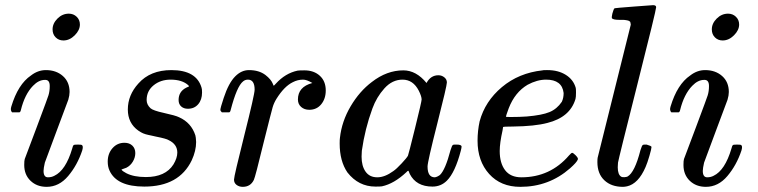

<svg xmlns="http://www.w3.org/2000/svg" viewBox="-20 -714 2943 745"><path d="M184 -600Q184 -623 203 -642Q222 -661 247 -661Q265 -661 277.5 -649Q290 -637 290 -619Q290 -597 270 -577Q250 -557 226 -557Q208 -557 196 -569Q184 -581 184 -600ZM173 -380Q173 -404 156 -404H154Q130 -404 108 -381Q76 -348 61 -287Q61 -286 60 -283.5Q59 -281 58.5 -280.5Q58 -280 57 -279Q56 -278 53.5 -278Q51 -278 49 -278Q47 -278 41 -278H27Q19 -286 24 -301Q50 -387 100 -421Q127 -442 158 -442Q198 -442 224 -419Q250 -396 250 -357Q250 -344 245 -327Q244 -325 199 -204L154 -83Q149 -61 149 -51Q149 -26 166 -26Q180 -26 191 -32Q235 -53 260 -137Q263 -149 265.5 -151Q268 -153 282 -153Q296 -153 298 -151Q304 -147 299 -130Q280 -73 244.5 -31Q209 11 161 11Q123 11 98.5 -12.5Q74 -36 74 -74Q74 -91 76 -97Q77 -99 122.5 -220.5Q168 -342 168 -344Q173 -360 173 -380Z M463 -160Q482 -160 493.5 -149Q505 -138 505 -120Q505 -103 495.5 -87Q486 -71 470 -63Q457 -58 456 -58Q453 -57 452 -56.5Q451 -56 452 -55Q455 -50 470 -42Q499 -27 546 -27Q622 -27 653 -76Q668 -101 668 -122Q668 -154 635 -170Q626 -176 585 -184Q580 -185 569.5 -187.5Q559 -190 555.5 -190.5Q552 -191 545.5 -193Q539 -195 535.5 -196.5Q532 -198 527.5 -200.5Q523 -203 517 -207Q476 -236 476 -289Q476 -345 517 -390Q563 -442 645 -442Q742 -442 762 -374Q764 -369 764 -355Q764 -327 749 -309.5Q734 -292 709 -292Q693 -292 683 -301Q673 -310 673 -326Q673 -359 703 -374Q711 -378 712 -378Q715 -378 711 -383Q687 -405 642 -405Q603 -405 576 -383Q549 -361 549 -326Q549 -308 564 -294Q574 -285 615 -276Q661 -266 675 -259Q722 -238 738 -189Q740 -183 741 -163Q741 -129 724 -92Q675 10 540 10Q433 10 405 -52Q398 -67 398 -87Q398 -118 416.5 -139Q435 -160 463 -160Z M922 11Q908 11 898 3.5Q888 -4 888 -17Q888 -30 928 -189Q968 -348 968 -366Q968 -405 942 -405Q931 -405 923 -398Q899 -379 875 -287Q875 -286 874 -283.5Q873 -281 872.5 -280.5Q872 -280 871 -279Q870 -278 867.5 -278Q865 -278 863 -278Q861 -278 855 -278H841Q835 -284 835 -287Q835 -295 848 -334Q867 -392 893 -418Q917 -442 946 -442Q985 -442 1010 -423Q1032 -406 1039 -388Q1041 -382 1042 -381.5Q1043 -381 1050 -389Q1087 -430 1135 -440Q1141 -441 1161 -441Q1198 -441 1221 -420Q1244 -399 1244 -363Q1244 -331 1226.5 -309.5Q1209 -288 1180 -288Q1161 -288 1148.5 -299Q1136 -310 1136 -328Q1136 -377 1192 -392Q1170 -405 1156 -405Q1135 -405 1116 -395Q1083 -379 1053 -331Q1043 -315 1038 -298Q1033 -281 1004 -165Q970 -25 965 -16Q952 11 922 11Z M1714 -394Q1714 -381 1676.5 -233.5Q1639 -86 1639 -68Q1639 -26 1667 -26Q1676 -27 1687 -35Q1708 -55 1728 -131Q1734 -151 1738 -152Q1740 -153 1748 -153H1752Q1771 -153 1771 -145Q1771 -141 1768 -129Q1746 -45 1714 -13Q1691 10 1658 10Q1595 10 1570 -39Q1565 -52 1565 -51Q1564 -52 1561 -50Q1559 -48 1557 -46Q1509 -1 1462 9Q1456 10 1437 10Q1371 10 1328 -45Q1298 -89 1298 -157Q1298 -173 1299 -179Q1306 -243 1340.5 -301.5Q1375 -360 1423 -396Q1481 -441 1545 -441Q1595 -441 1635 -392Q1651 -422 1681 -422Q1694 -422 1704 -414Q1714 -406 1714 -394ZM1383 -106Q1383 -70 1398.5 -48Q1414 -26 1444 -26Q1473 -26 1506 -50Q1518 -58 1538.5 -80Q1559 -102 1563 -110Q1565 -114 1590.5 -217Q1616 -320 1616 -328Q1616 -340 1605 -362Q1583 -405 1542 -405Q1502 -405 1471.5 -371Q1441 -337 1425 -293Q1396 -214 1384 -129Q1384 -126 1383.5 -118Q1383 -110 1383 -106Z M1999 11Q1923 11 1878 -39Q1833 -89 1833 -168Q1833 -206 1841 -243Q1862 -321 1927.5 -376Q1993 -431 2085 -441Q2086 -442 2101 -442H2104Q2146 -442 2175.5 -423.5Q2205 -405 2214 -373Q2215 -369 2215 -355Q2215 -337 2213 -330Q2192 -259 2104 -237Q2055 -224 1970 -223Q1933 -223 1932 -221Q1932 -220 1930 -208Q1919 -159 1919 -128Q1919 -81 1940 -53.5Q1961 -26 2003 -26Q2115 -26 2188 -111Q2197 -121 2200 -121Q2204 -121 2213 -112Q2225 -100 2222 -95Q2218 -84 2192 -61Q2110 11 1999 11ZM2167 -353Q2161 -405 2099 -405Q2064 -405 2027 -385Q1978 -356 1954 -294Q1943 -264 1943 -261Q1943 -260 1963 -260Q1996 -260 2024 -262Q2083 -267 2112 -279Q2141 -291 2160 -319Q2167 -334 2167 -353Z M2397 11Q2352 11 2325 -14.5Q2298 -40 2298 -85Q2298 -97 2299 -102L2427 -616Q2428 -619 2427 -622Q2426 -625 2426 -627Q2426 -629 2424 -630.5Q2422 -632 2420.5 -633Q2419 -634 2416 -634.5Q2413 -635 2411 -635.5Q2409 -636 2404.5 -636.5Q2400 -637 2397.5 -637Q2395 -637 2390 -637Q2385 -637 2382 -637Q2358 -637 2354 -644Q2353 -647 2356 -661Q2361 -680 2365 -682Q2368 -683 2439.5 -688.5Q2511 -694 2514 -694Q2526 -694 2526 -686Q2526 -675 2453 -386Q2380 -97 2378 -83Q2378 -81 2377.5 -74.5Q2377 -68 2377 -65Q2377 -36 2391 -28Q2395 -26 2403 -26.5Q2411 -27 2415 -29Q2443 -45 2465 -131Q2471 -151 2475 -152Q2477 -153 2485 -153H2489Q2507 -148 2508 -144Q2508 -137 2500 -109.5Q2492 -82 2485 -66Q2457 -1 2413 9Q2403 11 2397 11Z M2742 -600Q2742 -623 2761 -642Q2780 -661 2805 -661Q2823 -661 2835.5 -649Q2848 -637 2848 -619Q2848 -597 2828 -577Q2808 -557 2784 -557Q2766 -557 2754 -569Q2742 -581 2742 -600ZM2731 -380Q2731 -404 2714 -404H2712Q2688 -404 2666 -381Q2634 -348 2619 -287Q2619 -286 2618 -283.5Q2617 -281 2616.5 -280.5Q2616 -280 2615 -279Q2614 -278 2611.5 -278Q2609 -278 2607 -278Q2605 -278 2599 -278H2585Q2577 -286 2582 -301Q2608 -387 2658 -421Q2685 -442 2716 -442Q2756 -442 2782 -419Q2808 -396 2808 -357Q2808 -344 2803 -327Q2802 -325 2757 -204L2712 -83Q2707 -61 2707 -51Q2707 -26 2724 -26Q2738 -26 2749 -32Q2793 -53 2818 -137Q2821 -149 2823.5 -151Q2826 -153 2840 -153Q2854 -153 2856 -151Q2862 -147 2857 -130Q2838 -73 2802.5 -31Q2767 11 2719 11Q2681 11 2656.5 -12.5Q2632 -36 2632 -74Q2632 -91 2634 -97Q2635 -99 2680.5 -220.5Q2726 -342 2726 -344Q2731 -360 2731 -380Z"/></svg>

Font: KaTeX_Math
Style: Italic
Weight: 400
Version: Version 3699957226